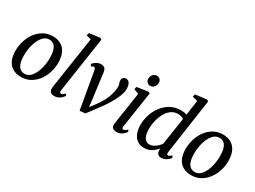

<svg xmlns="http://www.w3.org/2000/svg" viewBox="-48 -1484 2873 2160"><g transform="rotate(30 1388.0 -404.0)"><path d="M325.5 -566Q390 -566 434.5 -539.2Q479 -512.5 502.2 -461.8Q525.5 -411 525.5 -338.5Q526 -271 505.8 -208.2Q485.5 -145.5 448 -96Q410.5 -46.5 357.8 -17.8Q305 11 240 11Q177 11 132 -15Q87 -41 63.8 -91.2Q40.5 -141.5 40 -212.5Q40 -281 60 -344.5Q80 -408 117.5 -457.8Q155 -507.5 207.8 -536.8Q260.5 -566 325.5 -566ZM310.5 -514Q277.5 -514 251.5 -496Q225.5 -478 206 -447.2Q186.5 -416.5 173.8 -378Q161 -339.5 155 -298Q149 -256.5 149 -218Q149 -157.5 161.8 -118Q174.5 -78.5 198.8 -59.2Q223 -40 257 -40Q289.5 -40 315.2 -58Q341 -76 360.2 -106.8Q379.5 -137.5 392 -176Q404.5 -214.5 410.8 -255.8Q417 -297 417 -335.5Q417 -396 404.8 -435.2Q392.5 -474.5 369.2 -494.2Q346 -514 310.5 -514Z M708 -87Q705.5 -70 710 -60.8Q714.5 -51.5 723 -51.5Q732.5 -51.5 744 -57.8Q755.5 -64 773.5 -81.5L786.5 -57Q781.5 -49 766.8 -33Q752 -17 727.5 -3.5Q703 10 668.5 10Q651 10 636.5 4Q622 -2 613.8 -16Q605.5 -30 606 -52Q606 -56.5 606.5 -62.8Q607 -69 608 -76Q609 -83 609.5 -87.5L709.5 -747.5L648 -765L656.5 -799L795 -817.5L815.5 -805Z M919 -467.5Q916.5 -482.5 911 -491Q905.5 -499.5 896 -499.5Q886 -499.5 878 -494Q870 -488.5 863.5 -483.5L851 -512Q855 -517.5 869 -530.2Q883 -543 904.2 -554Q925.5 -565 951.5 -565Q976 -565 990.2 -556.8Q1004.5 -548.5 1011.5 -533.2Q1018.5 -518 1021 -497.5L1061.5 -186.5L1079.5 -35.5L1048 -42.5L1133.5 -157Q1165.5 -200 1189.2 -245Q1213 -290 1227 -337.2Q1241 -384.5 1243.5 -434Q1244.5 -450.5 1240.5 -464Q1236.5 -477.5 1232.2 -489.8Q1228 -502 1228 -514Q1228 -538 1241.5 -551.5Q1255 -565 1276.5 -565Q1298 -565 1311.8 -552.2Q1325.5 -539.5 1332.5 -517.8Q1339.5 -496 1339.5 -469Q1339.5 -421.5 1315 -362.2Q1290.5 -303 1250.2 -238.8Q1210 -174.5 1162 -112.5L1074.5 3.5L1003 10L971.5 -171Z M1481 10Q1459 10 1443.2 3.2Q1427.5 -3.5 1420 -17.5Q1412.5 -31.5 1414.5 -53.5Q1416.5 -73 1421.8 -107.8Q1427 -142.5 1433.8 -187.5Q1440.5 -232.5 1448.5 -283Q1456.5 -333.5 1464 -385Q1471.5 -436.5 1478 -484.5L1416 -507.5L1422.5 -541.5L1566.5 -564L1588.5 -553.5L1517.5 -87Q1515 -69 1520 -60.2Q1525 -51.5 1533 -51.5Q1543.5 -51.5 1555 -58.2Q1566.5 -65 1583.5 -81.5L1596 -56.5Q1591 -49 1575.8 -33Q1560.5 -17 1536.5 -3.5Q1512.5 10 1481 10ZM1548.5 -629.5Q1523.5 -629.5 1507.2 -646.5Q1491 -663.5 1491.5 -691.5Q1492 -724 1512 -745.2Q1532 -766.5 1561.5 -766.5Q1587 -766.5 1602.5 -750Q1618 -733.5 1617.5 -707.5Q1617.5 -673 1598 -651.2Q1578.5 -629.5 1548.5 -629.5Z M2099 -87.5Q2097 -69.5 2100.5 -60.5Q2104 -51.5 2112.5 -51.5Q2122 -51.5 2132.8 -57.5Q2143.5 -63.5 2159 -76.5L2172 -51.5Q2167.5 -45 2152.5 -30Q2137.5 -15 2114.5 -2.5Q2091.5 10 2061.5 10Q2032 10 2016.8 -6Q2001.5 -22 2001 -55L2001.5 -78Q1986 -57 1962 -36.5Q1938 -16 1906.5 -3Q1875 10 1837.5 10Q1781.5 10 1745.2 -17.8Q1709 -45.5 1691.8 -92.5Q1674.5 -139.5 1674.5 -198Q1674.5 -247 1687.5 -298.8Q1700.5 -350.5 1726.5 -398Q1752.5 -445.5 1790.8 -483.5Q1829 -521.5 1879.5 -543.5Q1930 -565.5 1992.5 -565.5Q2010 -565.5 2029.5 -562.2Q2049 -559 2066 -554.5L2093.5 -747L2026 -764.5L2034.5 -798.5L2180.5 -817L2203 -804.5ZM2056.5 -491Q2041.5 -502.5 2021.5 -507.8Q2001.5 -513 1981 -513Q1939 -513 1906 -493.2Q1873 -473.5 1849.2 -440.8Q1825.5 -408 1810 -367.5Q1794.5 -327 1787.2 -284.5Q1780 -242 1780 -203Q1780 -157 1790.2 -123.5Q1800.5 -90 1820.2 -72Q1840 -54 1868 -54Q1897.5 -54 1924 -67.5Q1950.5 -81 1971.2 -101.2Q1992 -121.5 2003.5 -141.5Z M2535.5 -566Q2600 -566 2644.5 -539.2Q2689 -512.5 2712.2 -461.8Q2735.5 -411 2735.5 -338.5Q2736 -271 2715.8 -208.2Q2695.5 -145.5 2658 -96Q2620.5 -46.5 2567.8 -17.8Q2515 11 2450 11Q2387 11 2342 -15Q2297 -41 2273.8 -91.2Q2250.5 -141.5 2250 -212.5Q2250 -281 2270 -344.5Q2290 -408 2327.5 -457.8Q2365 -507.5 2417.8 -536.8Q2470.5 -566 2535.5 -566ZM2520.5 -514Q2487.5 -514 2461.5 -496Q2435.5 -478 2416 -447.2Q2396.5 -416.5 2383.8 -378Q2371 -339.5 2365 -298Q2359 -256.5 2359 -218Q2359 -157.5 2371.8 -118Q2384.5 -78.5 2408.8 -59.2Q2433 -40 2467 -40Q2499.5 -40 2525.2 -58Q2551 -76 2570.2 -106.8Q2589.5 -137.5 2602 -176Q2614.5 -214.5 2620.8 -255.8Q2627 -297 2627 -335.5Q2627 -396 2614.8 -435.2Q2602.5 -474.5 2579.2 -494.2Q2556 -514 2520.5 -514Z"/></g></svg>

Font: Merriweather 24pt
Style: Italic
Weight: 400
Italic angle: -7.8°
Designer: Eben Sorkin
Foundry: Eben Sorkin
Version: Version 2.101